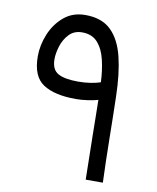

<svg xmlns="http://www.w3.org/2000/svg" viewBox="-76 -705 626 764"><g transform="rotate(10 237.5 -322.5)"><path d="M227.1 -309.1Q141.6 -309.1 95.5 -339.1Q49.3 -369.1 49.3 -450.7Q49.3 -495.6 67.6 -540.3Q85.9 -585 121.3 -615Q156.7 -645 208 -645Q274.4 -645 311.8 -608.6Q349.1 -572.3 365.5 -505.4Q381.8 -438.5 383.8 -346.7Q384.8 -315.4 385.5 -271.7Q386.2 -228 387 -179.4Q387.7 -130.9 388.9 -84Q390.1 -37.1 391.6 0H322.3Q321.8 -37.6 320.8 -84Q319.8 -130.4 319.1 -176.8Q318.4 -223.1 317.9 -261.7Q317.4 -300.3 316.9 -321.3Q300.3 -316.4 275.1 -312.7Q250 -309.1 227.1 -309.1ZM224.1 -378.9Q251.5 -378.9 275.6 -382.8Q299.8 -386.7 314.5 -392.1Q312.5 -439.5 302.7 -481.2Q293 -522.9 270.3 -548.8Q247.6 -574.7 207 -574.7Q174.8 -574.7 154.8 -553.7Q134.8 -532.7 125.7 -503.7Q116.7 -474.6 116.7 -450.7Q116.7 -408.7 143.3 -393.8Q169.9 -378.9 224.1 -378.9Z"/></g></svg>

Font: Vazirmatn FD NL Light
Style: Regular
Weight: 300
Designer: Saber Rastikerdar
Foundry: Saber Rastikerdar
Version: Version 33.003